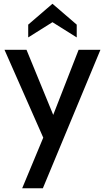

<svg xmlns="http://www.w3.org/2000/svg" viewBox="-20 -759 559 1021"><path d="M210 -27 4 -494H121L263 -148L398 -494H514L208 242H98ZM130 -628 259 -739 388 -628V-560L259 -641L130 -560Z"/></svg>

Font: Cabin Medium
Style: Regular
Weight: 500
Designer: Pablo Impallari
Foundry: Pablo Impallari. http://www.impallari.com Igino Marini. http://www.ikern.com
Version: Version 2.200